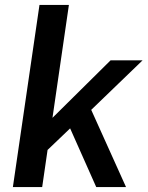

<svg xmlns="http://www.w3.org/2000/svg" viewBox="-20 -763 602 783"><path d="M32.5 0 141 -743H261L194 -282.5L431 -517H561.5L352 -315L494 0H372.5L266 -239.5L174 -151.5L152 0Z"/></svg>

Font: Public Sans SemiBold
Style: Italic
Weight: 600
Italic angle: -8°
Designer: The Public Sans project authors (U.S. Web Design System). Libre Franklin designed by Pablo Impallari and Rodrigo Fuenzal
Version: Version 1.007; ttfautohint (v1.8.1) -l 8 -r 50 -G 200 -x 14 